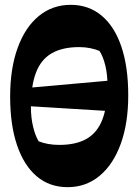

<svg xmlns="http://www.w3.org/2000/svg" viewBox="-20 -755 573 795"><path d="M260 20Q185 20 132 -25Q79 -70 50.5 -154Q22 -238 22 -355Q22 -471 53 -556.5Q84 -642 140.5 -688.5Q197 -735 273 -735Q347 -735 400.5 -690.5Q454 -646 482.5 -562Q511 -478 511 -360Q511 -245 480 -159.5Q449 -74 392.5 -27Q336 20 260 20ZM225 -155Q296 -155 340 -181Q384 -207 404.5 -261.5Q425 -316 425 -403Q425 -447 416 -484Q407 -521 392 -544Q376 -551 354 -555.5Q332 -560 308 -560Q238 -560 193.5 -534Q149 -508 128.5 -453Q108 -398 108 -311Q108 -268 117 -230.5Q126 -193 140 -170Q157 -163 179 -159Q201 -155 225 -155ZM449 -294 90 -316 93 -391 452 -423Z"/></svg>

Font: Eczar
Style: Bold
Weight: 700
Designer: Vaibhav Singh
Foundry: Rosetta Type Foundry
Version: Version 2.000